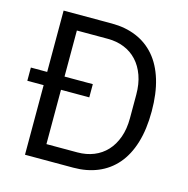

<svg xmlns="http://www.w3.org/2000/svg" viewBox="-103 -798 881 898"><g transform="rotate(15 337.0 -349.0)"><path d="M96 -337H17V-401H96V-698H330Q395 -698 448 -676Q501 -654 538.5 -610.5Q576 -567 596 -501.5Q616 -436 616 -349Q616 -262 596 -196.5Q576 -131 538.5 -87.5Q501 -44 448 -22Q395 0 330 0H96ZM330 -74Q373 -74 409 -88.5Q445 -103 471 -131Q497 -159 511.5 -199.5Q526 -240 526 -292V-406Q526 -458 511.5 -498.5Q497 -539 471 -567Q445 -595 409 -609.5Q373 -624 330 -624H180V-401H317V-337H180V-74Z"/></g></svg>

Font: IBM Plex Sans Thai
Style: Regular
Weight: 400
Designer: Mike Abbink, Paul van der Laan, Pieter van Rosmalen, Ben Mitchell, Mark Frömberg
Foundry: Bold Monday
Version: Version 1.1